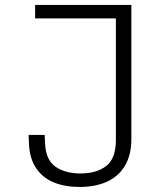

<svg xmlns="http://www.w3.org/2000/svg" viewBox="-20 -750 660 782"><path d="M162 -200.5 163.5 -166.5Q166.5 -97.5 206.8 -70.5Q247 -43.5 307.5 -43.5Q373.5 -43.5 412.8 -74Q452 -104.5 452 -180.5V-730H515V-184.5Q515 -118.5 488.8 -74.8Q462.5 -31 415.2 -9.8Q368 11.5 304 11.5Q244.5 11.5 199.2 -7Q154 -25.5 127.2 -65Q100.5 -104.5 98 -165L96.5 -200.5ZM493 -675H123V-730H493Z"/></svg>

Font: Monaspace Neon Var ExtraLight
Style: Regular
Weight: 200
Designer: Riley Cran and the Lettermatic Team
Version: Version 1.200 (Monaspace Neon Var)